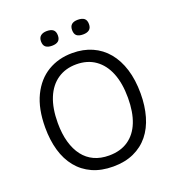

<svg xmlns="http://www.w3.org/2000/svg" viewBox="-151 -959 996 1091"><g transform="rotate(-20 347.5 -413.5)"><path d="M348 13Q276 13 222 -11.5Q168 -36 131.5 -81Q95 -126 77 -188.5Q59 -251 59 -327Q59 -441 96.5 -518Q134 -595 199 -634Q264 -673 348 -673Q414 -673 467 -649.5Q520 -626 557.5 -581Q595 -536 615 -471.5Q635 -407 635 -325Q635 -250 617 -187.5Q599 -125 563 -80.5Q527 -36 473 -11.5Q419 13 348 13ZM347 -54Q416 -54 463.5 -86.5Q511 -119 535 -179.5Q559 -240 559 -326Q559 -414 534 -476Q509 -538 461.5 -571.5Q414 -605 347 -605Q282 -605 234 -572.5Q186 -540 160.5 -478Q135 -416 135 -327Q135 -262 149.5 -211Q164 -160 191 -125Q218 -90 257 -72Q296 -54 347 -54ZM443 -751Q417 -751 404.5 -761.5Q392 -772 392 -796Q392 -818 404.5 -829Q417 -840 442 -840Q468 -840 481 -829.5Q494 -819 494 -795Q494 -772 480.5 -761.5Q467 -751 443 -751ZM255 -751Q230 -751 217 -761.5Q204 -772 204 -796Q204 -818 217.5 -829Q231 -840 255 -840Q280 -840 293 -829.5Q306 -819 306 -795Q306 -772 293 -761.5Q280 -751 255 -751Z"/></g></svg>

Font: Bricolage Grotesque 36pt Light
Style: Regular
Weight: 300
Designer: Mathieu Triay
Foundry: Atelier Triay
Version: Version 1.001;gftools[0.9.33.dev8+g029e19f]